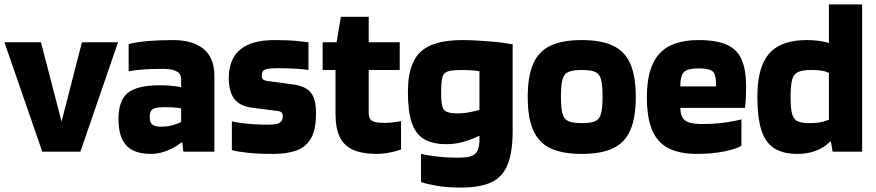

<svg xmlns="http://www.w3.org/2000/svg" viewBox="-20 -685 3956 867"><path d="M513 -494 343 0H171L0 -494H165L258 -136L350 -494Z M515 -148Q515 -232 557.5 -266Q600 -300 704 -300Q739 -300 773 -295.5Q807 -291 817 -286V-190Q804 -195 783.5 -198Q763 -201 724 -201Q681 -201 668.5 -191.5Q656 -182 656 -157Q656 -133 667 -123Q678 -113 708 -113Q733 -113 756.5 -119Q780 -125 796.5 -133Q813 -141 817 -146V-56Q800 -40 774.5 -24.5Q749 -9 720 0.5Q691 10 662 10Q586 10 550.5 -28Q515 -66 515 -148ZM808 0 803 -42H798V-327Q798 -343 789 -353.5Q780 -364 761.5 -369Q743 -374 715 -374Q652 -374 616.5 -370.5Q581 -367 561 -363V-486Q601 -496 650.5 -500Q700 -504 761 -504Q851 -504 899.5 -464Q948 -424 948 -342V0Z M1162 -341Q1162 -330 1169 -325.5Q1176 -321 1183 -320L1302 -304Q1340 -299 1363 -285Q1386 -271 1396.5 -244Q1407 -217 1407 -173Q1407 -96 1382 -56.5Q1357 -17 1313.5 -3.5Q1270 10 1214 10Q1145 10 1099.5 5Q1054 0 1027 -7V-137Q1039 -134 1062.5 -130.5Q1086 -127 1118 -124.5Q1150 -122 1187 -122Q1229 -122 1243 -130.5Q1257 -139 1257 -163Q1257 -171 1252 -176.5Q1247 -182 1239 -183L1116 -199Q1063 -206 1038 -238.5Q1013 -271 1013 -335Q1013 -381 1031.5 -419.5Q1050 -458 1096 -481Q1142 -504 1223 -504Q1281 -504 1316.5 -500.5Q1352 -497 1373 -494V-369Q1348 -373 1311 -375Q1274 -377 1233 -377Q1201 -377 1186 -373.5Q1171 -370 1166.5 -362.5Q1162 -355 1162 -341Z M1791 -10Q1783 -7 1765 -2Q1747 3 1725 6.5Q1703 10 1682 10Q1617 10 1575.5 -8Q1534 -26 1514.5 -66Q1495 -106 1495 -171V-464L1519 -609H1645V-177Q1645 -159 1651 -148.5Q1657 -138 1673 -134Q1689 -130 1717 -130Q1735 -130 1757.5 -133Q1780 -136 1791 -138ZM1437 -369V-494H1785V-369Z M1881 137V10Q1900 15 1947 21Q1994 27 2050 27Q2084 27 2104.5 21Q2125 15 2134.5 -1.5Q2144 -18 2145 -48V-485H2295V-95Q2295 0 2273 56.5Q2251 113 2200 137.5Q2149 162 2062 162Q1999 162 1952.5 154Q1906 146 1881 137ZM2183 -200V-92Q2160 -79 2130.5 -65.5Q2101 -52 2067 -43Q2033 -34 1996 -34Q1933 -34 1894.5 -57Q1856 -80 1839 -132Q1822 -184 1822 -269Q1822 -354 1846.5 -405.5Q1871 -457 1925.5 -480.5Q1980 -504 2069 -504Q2099 -504 2132 -502Q2165 -500 2197 -497.5Q2229 -495 2254.5 -491.5Q2280 -488 2295 -485L2183 -352Q2170 -359 2140 -364Q2110 -369 2069 -369Q2024 -369 2003.5 -363Q1983 -357 1977.5 -336Q1972 -315 1972 -269Q1972 -227 1977 -206.5Q1982 -186 1998.5 -179.5Q2015 -173 2048 -173Q2080 -173 2118.5 -182Q2157 -191 2183 -200Z M2607 10Q2519 10 2465.5 -15.5Q2412 -41 2387.5 -97.5Q2363 -154 2363 -247Q2363 -340 2387.5 -396.5Q2412 -453 2465.5 -478.5Q2519 -504 2607 -504Q2695 -504 2748.5 -478.5Q2802 -453 2826.5 -396.5Q2851 -340 2851 -247Q2851 -154 2826.5 -97.5Q2802 -41 2748.5 -15.5Q2695 10 2607 10ZM2607 -129Q2647 -129 2667 -137.5Q2687 -146 2694 -171.5Q2701 -197 2701 -249Q2701 -301 2694 -326.5Q2687 -352 2667 -360.5Q2647 -369 2607 -369Q2568 -369 2547.5 -360.5Q2527 -352 2520 -326.5Q2513 -301 2513 -249Q2513 -197 2520 -171.5Q2527 -146 2547.5 -137.5Q2568 -129 2607 -129Z M3134 -376Q3085 -376 3068.5 -359.5Q3052 -343 3052 -295H3213Q3213 -299 3213 -305.5Q3213 -312 3213 -317Q3211 -354 3195 -365Q3179 -376 3134 -376ZM3328 -27Q3307 -13 3252 -1.5Q3197 10 3127 10Q3047 10 2997 -16.5Q2947 -43 2924 -99.5Q2901 -156 2901 -247Q2901 -380 2957 -442Q3013 -504 3134 -504Q3216 -504 3263 -482.5Q3310 -461 3329.5 -415Q3349 -369 3349 -293Q3349 -261 3348 -242Q3347 -223 3344 -198H3052Q3053 -168 3063 -152.5Q3073 -137 3094.5 -131Q3116 -125 3151 -125Q3210 -125 3259 -132.5Q3308 -140 3328 -146Z M3873 -665V0H3740L3732 -46H3723V-665ZM3757 -165 3777 -125Q3750 -54 3699.5 -22Q3649 10 3581 10Q3516 10 3476 -15.5Q3436 -41 3418 -97.5Q3400 -154 3400 -247Q3400 -340 3424.5 -396.5Q3449 -453 3498.5 -478.5Q3548 -504 3623 -504Q3659 -504 3691 -498.5Q3723 -493 3746 -481Q3769 -469 3778 -448L3747 -343Q3733 -352 3712 -360.5Q3691 -369 3644 -369Q3605 -369 3584.5 -360Q3564 -351 3557 -325Q3550 -299 3550 -247Q3550 -195 3557 -170Q3564 -145 3582.5 -137Q3601 -129 3635 -129Q3672 -129 3696.5 -135.5Q3721 -142 3736 -151Q3751 -160 3757 -165Z"/></svg>

Font: Blinker
Style: Regular
Weight: 400
Designer: Juergen Huber
Foundry: supertype
Version: 1.017